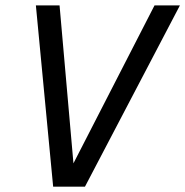

<svg xmlns="http://www.w3.org/2000/svg" viewBox="-20 -696 691 716"><path d="M296.9 0H178.2L113.8 -675.8H202.1L253.9 -86.9L556.2 -675.8H650.9Z"/></svg>

Font: Lorenzo Sans
Style: Italic
Weight: 400
Italic angle: -12°
Foundry: Intel Corporation
Version: Version 1.00; ttfautohint (v1.5)